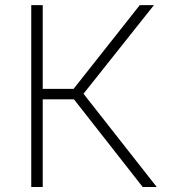

<svg xmlns="http://www.w3.org/2000/svg" viewBox="-20 -748 678 768"><path d="M105 0V-727.5H150.9V-392.6H274.4L539.1 -727.5H595.7L314 -373L606.9 0H550.8L275.9 -350.6H150.9V0Z"/></svg>

Font: Inter ExtraLight
Style: Regular
Weight: 250
Designer: Rasmus Andersson
Foundry: rsms
Version: Version 4.001;git-66647c0bb